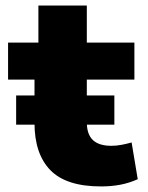

<svg xmlns="http://www.w3.org/2000/svg" viewBox="-20 -659 533 690"><path d="M343 11Q218 11 161 -47.5Q104 -106 104 -217V-373H9V-506H118V-639H292V-506H463V-373H292V-220Q292 -176 314 -155.5Q336 -135 380 -135Q398 -135 416.5 -138.5Q435 -142 453 -147L475 -15Q444 -1 411.5 5Q379 11 343 11ZM38 -211V-316H391V-211Z"/></svg>

Font: Nunito Sans 7pt Black
Style: Regular
Weight: 900
Designer: Vernon Adams
Foundry: Vernon Adams
Version: Version 3.101;gftools[0.9.27]